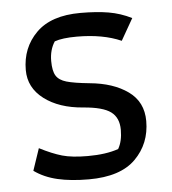

<svg xmlns="http://www.w3.org/2000/svg" viewBox="-44 -567 555 618"><g transform="rotate(-5 233.5 -258.0)"><path d="M43 -33 67 -104Q108 -83 139.5 -74Q171 -65 222 -65Q281 -65 321 -79Q335 -103 335 -140Q335 -179 309.5 -198Q284 -217 221 -222Q143 -228 95 -264.5Q47 -301 47 -358Q47 -430 95 -478Q143 -526 238 -526Q290 -526 328.5 -519.5Q367 -513 403 -495L363 -425Q304 -451 220 -451Q173 -451 148 -442Q131 -416 131 -380Q131 -348 140.5 -332.5Q150 -317 174 -310Q198 -303 248 -298Q324 -291 371.5 -257Q419 -223 419 -161Q419 -88 370 -39Q321 10 219 10Q161 10 118 0Q75 -10 43 -33Z"/></g></svg>

Font: Athiti Medium
Style: Regular
Weight: 500
Designer: CadsonDemak Team
Foundry: CadsonDemak
Version: Version 1.032